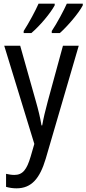

<svg xmlns="http://www.w3.org/2000/svg" viewBox="-20 -786 471 1046"><path d="M431 -757V-766H344C329 -732 291 -660 262 -617V-606H306C346 -641 410 -715 431 -757ZM278 -757V-766H190C174 -729 138 -662 109 -617V-606H151C198 -646 255 -714 278 -757ZM3 -537 167 -2 147 67C126 138 104 167 58 167C43 167 26 164 13 161V232C31 237 49 240 70 240C152 240 197 186 229 79L409 -537H323L240 -233C227 -185 216 -139 210 -103H206C199 -146 188 -190 176 -232L90 -537Z"/></svg>

Font: Noto Sans Condensed
Style: Regular
Weight: 400
Width: 3
Designer: Monotype Design Team
Foundry: Monotype Imaging Inc.
Version: Version 2.013